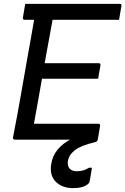

<svg xmlns="http://www.w3.org/2000/svg" viewBox="-20 -720 646 990"><path d="M110 -700H597Q601 -700 603 -699Q605 -698 606 -695.5Q607 -693 606 -689Q603 -670 600 -654Q597 -638 594 -618H106Q103 -618 101 -619.5Q99 -621 98 -623.5Q97 -626 98 -629Q101 -648 104 -664.5Q107 -681 110 -700ZM168 -394H489Q493 -394 495 -392.5Q497 -391 497.5 -389Q498 -387 498 -383Q497 -374 494.5 -362.5Q492 -351 490 -338.5Q488 -326 486 -314H154ZM56 0Q54 0 52 -1Q50 -2 48.5 -3.5Q47 -5 47 -7Q47 -9 47 -11Q59 -71 70.5 -134.5Q82 -198 93.5 -263.5Q105 -329 116.5 -395Q128 -461 140 -527Q152 -593 163 -658H265L255 -643Q252 -623 248 -601Q244 -579 240 -557Q229 -500 218.5 -440Q208 -380 197.5 -320.5Q187 -261 176.5 -201Q166 -141 155 -82H486Q492 -82 494.5 -79Q497 -76 496 -71Q494 -56 490.5 -37.5Q487 -19 484 0ZM431 -27Q442 -28 453 -22.5Q464 -17 484 0Q483 4 480.5 7.5Q478 11 470 13Q397 30 366 54.5Q335 79 330 111Q327 137 339.5 150Q352 163 376 163Q394 163 409 158.5Q424 154 439 145H454Q453 152 451.5 161Q450 170 448 182.5Q446 195 442 216Q439 229 417 239.5Q395 250 357 250Q301 250 268 217.5Q235 185 244 127Q250 84 277 51.5Q304 19 344.5 -1.5Q385 -22 431 -27Z"/></svg>

Font: Rec Mono Linear
Style: Italic
Weight: 400
Italic angle: -10°
Monospace: yes
Version: Version 1.085; ttfautohint (v1.8.4.7-5d5b)